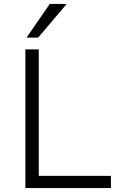

<svg xmlns="http://www.w3.org/2000/svg" viewBox="-20 -956 613 976"><path d="M109 0V-705H177V-62H544V0ZM115 -765 233 -936H319L174 -765Z"/></svg>

Font: Nunito Sans 8pt Light
Style: Regular
Weight: 300
Version: Version 3.101;gftools[0.9.27]